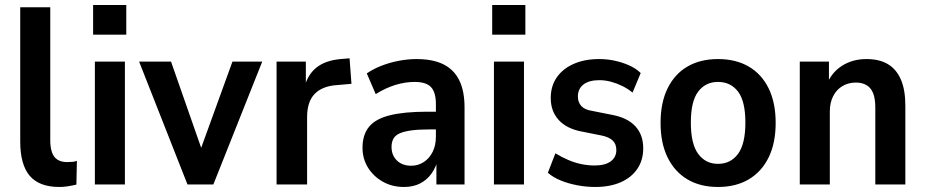

<svg xmlns="http://www.w3.org/2000/svg" viewBox="-20 -734 3679 764"><path d="M216.5 10Q136 10 98.2 -34.5Q60.5 -79 60.5 -170.5V-705H180V-175.5Q180 -148.5 186.5 -128.8Q193 -109 208.2 -99Q223.5 -89 247 -89Q257 -89 268 -90Q279 -91 286 -94L284 0.5Q267 4.5 250.5 7.2Q234 10 216.5 10Z M350.5 -596V-714H482.5V-596ZM357.5 0V-489H477V0Z M726 0 533.5 -489H660.5L795.5 -103H765L905 -489H1023.5L829 0Z M1080.5 0V-489H1197V-374.5H1188Q1200.5 -432.5 1236.5 -463Q1272.5 -493.5 1335.5 -499L1371 -502L1378.5 -400.5L1310.5 -394.5Q1257.5 -388.5 1229.8 -357.8Q1202 -327 1202 -267.5V0Z M1587.5 10Q1540.5 10 1503.2 -11Q1466 -32 1444.2 -67.2Q1422.5 -102.5 1422.5 -146Q1422.5 -197.5 1448.2 -229.2Q1474 -261 1531 -275.2Q1588 -289.5 1680 -289.5H1728.5V-219H1687Q1645 -219 1616.5 -215Q1588 -211 1570.8 -203.5Q1553.5 -196 1545.8 -182.5Q1538 -169 1538 -149.5Q1538 -116 1559.5 -95.2Q1581 -74.5 1616.5 -74.5Q1643.5 -74.5 1666 -89Q1688.5 -103.5 1701.5 -129.5Q1714.5 -155.5 1714.5 -190V-319.5Q1714.5 -366.5 1695.2 -387.2Q1676 -408 1630 -408Q1592.5 -408 1553.8 -396.2Q1515 -384.5 1475 -359.5L1439.5 -442Q1465 -459.5 1498.2 -472.5Q1531.5 -485.5 1567.5 -492.2Q1603.5 -499 1636.5 -499Q1702.5 -499 1744.5 -478Q1786.5 -457 1807.5 -414.5Q1828.5 -372 1828.5 -306V0H1716.5V-104H1723.5Q1715.5 -69 1697 -43.2Q1678.5 -17.5 1651.2 -3.8Q1624 10 1587.5 10Z M1938.5 -596V-714H2070.5V-596ZM1945.5 0V-489H2065V0Z M2349 10Q2311.5 10 2275.8 3Q2240 -4 2210.8 -16Q2181.5 -28 2160 -46.5L2190 -124Q2214.5 -109 2240.5 -97.8Q2266.5 -86.5 2293.2 -81Q2320 -75.5 2346 -75.5Q2388 -75.5 2410.2 -92Q2432.5 -108.5 2432.5 -137Q2432.5 -161.5 2417.5 -175.2Q2402.5 -189 2373 -195L2292.5 -211Q2234 -222.5 2202.8 -257Q2171.5 -291.5 2171.5 -344Q2171.5 -392 2196 -426.8Q2220.5 -461.5 2263.8 -480.2Q2307 -499 2364 -499Q2396 -499 2426 -492.5Q2456 -486 2482.8 -474.2Q2509.5 -462.5 2529.5 -443.5L2497 -365.5Q2479 -380.5 2456.8 -391.5Q2434.5 -402.5 2411.2 -408.8Q2388 -415 2365 -415Q2324 -415 2301.8 -397.8Q2279.5 -380.5 2279.5 -350Q2279.5 -327.5 2292.8 -312.5Q2306 -297.5 2335 -293L2415.5 -277Q2477 -265.5 2508.2 -231.5Q2539.5 -197.5 2539.5 -144Q2539.5 -96.5 2515.8 -61.8Q2492 -27 2449.2 -8.5Q2406.5 10 2349 10Z M2837 10Q2766.5 10 2715.5 -20.2Q2664.5 -50.5 2636.5 -107.5Q2608.5 -164.5 2608.5 -245Q2608.5 -325.5 2636.5 -382.5Q2664.5 -439.5 2715.5 -469.2Q2766.5 -499 2837 -499Q2908 -499 2959.2 -469.2Q3010.5 -439.5 3038.5 -382.5Q3066.5 -325.5 3066.5 -245Q3066.5 -164.5 3038.5 -107.5Q3010.5 -50.5 2959.2 -20.2Q2908 10 2837 10ZM2837 -82Q2887.5 -82 2916.8 -121.8Q2946 -161.5 2946 -246Q2946 -331 2916.8 -369.5Q2887.5 -408 2837 -408Q2787.5 -408 2758.2 -369.5Q2729 -331 2729 -246Q2729 -161.5 2758.2 -121.8Q2787.5 -82 2837 -82Z M3162.5 0V-489H3278.5V-395.5H3269Q3287.5 -444.5 3329.8 -471.8Q3372 -499 3428 -499Q3479 -499 3513 -478.8Q3547 -458.5 3564.8 -417.5Q3582.5 -376.5 3582.5 -314V0H3463V-305.5Q3463 -342 3454.2 -363.5Q3445.5 -385 3428 -395.2Q3410.5 -405.5 3386 -405.5Q3356 -405.5 3332.2 -391.5Q3308.5 -377.5 3295.2 -351.2Q3282 -325 3282 -290.5V0Z"/></svg>

Font: Nunito Sans 12pt ExtraLight SemiCondensed
Style: Regular
Weight: 200
Width: 4
Version: Version 3.101;gftools[0.9.27]